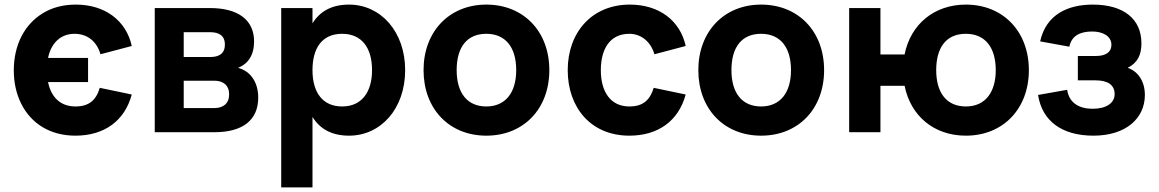

<svg xmlns="http://www.w3.org/2000/svg" viewBox="-20 -575 5039 835"><path d="M308 15C433.5 15 522.5 -49.5 553 -164L414 -193C397.5 -138.5 366.5 -112 308 -112C243.5 -112 202.5 -151.5 189 -218H363V-323H189C201.5 -385.5 242 -428 304 -428C358.5 -428 400.5 -396.5 417 -339L553 -375C529 -485.5 436.5 -555 310 -555C256 -555 208.5 -543 168 -518.5C86 -469.5 40 -379 40 -269C40 -215 51 -166.5 72.5 -123.5C115.5 -37.5 198.5 15 308 15Z M912.5 0C1036 0 1103 -53 1103 -150.5C1103 -217.5 1069.5 -265.5 1015.5 -280C1058.5 -297 1085 -335 1085 -394.5C1085 -488 1016.5 -540 892.5 -540H653V0ZM894 -435C931.5 -435 958 -421 958 -381C958 -341 931.5 -327 894 -327H779V-435ZM779 -105V-224H912.5C950 -224 976.5 -204.5 976.5 -164.5C976.5 -124.5 950 -105 912.5 -105Z M1339 240V-66.5C1370.5 -15.5 1421 15 1498 15C1636 15 1742 -102 1742 -270C1742 -437 1636 -555 1498 -555C1421 -555 1370.5 -524.5 1339 -473.5V-540H1203V240ZM1468 -112C1383 -112 1339 -173 1339 -270C1339 -364 1379 -428 1468 -428C1554 -428 1598 -366 1598 -270C1598 -177 1555 -112 1468 -112Z M2095 15C2257 15 2369 -101.5 2369 -270C2369 -438.5 2257 -555 2095 -555C1934 -555 1822 -438 1822 -270C1822 -101.5 1933.5 15 2095 15ZM2095 -112C2013 -112 1966 -169.5 1966 -270C1966 -371.5 2012 -428 2095 -428C2177.5 -428 2225 -370.5 2225 -270C2225 -170.5 2177 -112 2095 -112Z M2717 15C2842 15 2931 -49 2962 -164L2823 -193C2807 -141 2778 -112 2717 -112C2635 -112 2593 -176 2593 -270C2593 -360 2631 -428 2717 -428C2767 -428 2810 -395 2826 -339L2962 -375C2938 -486 2846 -555 2719 -555C2554 -555 2449 -434 2449 -270C2449 -108 2549 15 2717 15Z M3290 15C3452 15 3564 -101.5 3564 -270C3564 -438.5 3452 -555 3290 -555C3129 -555 3017 -438 3017 -270C3017 -101.5 3128.5 15 3290 15ZM3290 -112C3208 -112 3161 -169.5 3161 -270C3161 -371.5 3207 -428 3290 -428C3372.5 -428 3420 -370.5 3420 -270C3420 -170.5 3372 -112 3290 -112Z M4180.5 15C4342.5 15 4454.5 -102 4454.5 -270C4454.5 -437 4343.5 -555 4180.5 -555C4043 -555 3940 -469.5 3914 -338H3809V-540H3673V0H3809V-202H3914C3940 -72 4040.5 15 4180.5 15ZM4180.5 -112C4095.5 -112 4051.5 -173 4051.5 -270C4051.5 -364 4091.5 -428 4180.5 -428C4266.5 -428 4310.5 -366 4310.5 -270C4310.5 -177 4267.5 -112 4180.5 -112Z M4735.5 15C4875.5 15 4959 -59.5 4959 -162C4959 -219 4931.5 -263.5 4884.5 -280C4928.5 -303 4944 -337.5 4944 -386.5C4944 -493.5 4865.5 -555 4732.5 -555C4624.5 -555 4529.5 -512.5 4503.5 -395L4630.5 -372C4640.5 -420 4677.5 -438 4730.5 -438C4773.5 -438 4813.5 -419.5 4813.5 -380C4813.5 -351 4793 -331.5 4745.5 -331.5H4667.5V-225.5H4745.5C4795.5 -225.5 4827.5 -207 4827.5 -166C4827.5 -126.5 4791 -102 4732 -102C4676.5 -102 4630 -124.5 4621 -184.5L4494.5 -162C4512 -49.5 4597 15 4735.5 15Z"/></svg>

Font: Vela Sans ExtBd
Style: Regular
Weight: 800
Designer: Principal design: Mikhail Sharanda - project Manrope.
Design modification: Ravid Balaliev
Foundry: Mikhail Sharanda
Version: Version 1.001